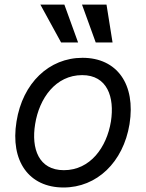

<svg xmlns="http://www.w3.org/2000/svg" viewBox="-20 -804 637 835"><path d="M256.4 11.4C400.9 11.4 516 -98 543.3 -264.2C571 -437.5 489 -552.6 338.8 -552.6C193.5 -552.6 78.5 -443.2 51.8 -275.6C23.8 -103.7 105.5 11.4 256.4 11.4ZM132.8 -264.2C150.6 -376.4 221.9 -477.3 337.4 -477.3C446.4 -477.3 479 -382.1 462.4 -275.6C443.9 -163 372.5 -63.9 257.8 -63.9C148.1 -63.9 115.4 -157.7 132.8 -264.2ZM155.5 -784.1 245.7 -619.3H319.6L259.9 -784.1ZM336.6 -784.1 396.3 -619.3H469.5L443.2 -784.1Z"/></svg>

Font: Magic Ui Pro
Style: Italic
Weight: 400
Italic angle: -9.39999°
Designer: Stefan Endress, Andreas Faust
Version: Version 1.000;FEAKit 1.0